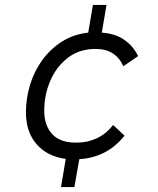

<svg xmlns="http://www.w3.org/2000/svg" viewBox="-20 -637 640 777"><path d="M227 120 246 6Q171 -4 128 -53.5Q85 -103 85 -182Q85 -239 101.5 -293.5Q118 -348 150.5 -393Q183 -438 229.5 -468Q276 -498 337 -505L356 -617H411L392 -505Q446 -501 482 -476.5Q518 -452 539 -410L479 -369Q448 -439 367 -439Q301 -439 254.5 -403Q208 -367 183.5 -310Q159 -253 159 -189Q159 -128 192.5 -93Q226 -58 293 -60Q334 -60 371 -77Q408 -94 438 -131L484 -88Q448 -43 402 -19.5Q356 4 301 7L281 120Z"/></svg>

Font: Livvic
Style: Italic
Weight: 400
Italic angle: -10°
Designer: Jacques Le Bailly, Baron von Fonthausen
Version: Version 1.001; ttfautohint (v1.8.2)